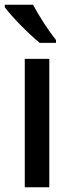

<svg xmlns="http://www.w3.org/2000/svg" viewBox="-29 -786 302 806"><path d="M110 -766H-9V-756C18 -718 94 -641 138 -606H206V-618C177 -654 133 -721 110 -766ZM178 0V-539H75V0Z"/></svg>

Font: Noto Sans Arabic SemCond Med
Style: Regular
Weight: 500
Width: 4
Designer: Monotype Design Team, Nadine Chahine, Nizar Qandah and Khaled Hosny
Foundry: Monotype Imaging Inc.
Version: Version 2.012